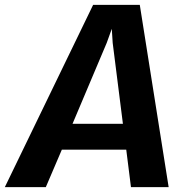

<svg xmlns="http://www.w3.org/2000/svg" viewBox="-74 -767 741 787"><path d="M113.8 0H-54.2L307.7 -747H499L617.3 0H462.8L443.5 -153.5H179.5ZM363.5 -591.4 223.3 -259.6H429.8L387.9 -591.2L384.2 -648.8Z"/></svg>

Font: Merriweather Sans Variable Regular
Style: Italic
Weight: 300
Italic angle: -8°
Designer: Eben Sorkin
Foundry: Eben Sorkin
Version: Version 2.001